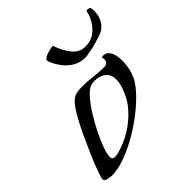

<svg xmlns="http://www.w3.org/2000/svg" viewBox="-158 -692 817 817"><g transform="rotate(-45 251.0 -283.0)"><path d="M60 4Q53 4 36.5 0.5Q20 -3 20 -12Q20 -21 27 -41Q34 -61 38 -71Q46 -93 62.5 -130.5Q79 -168 98.5 -210Q118 -252 138 -286Q158 -320 173 -334Q187 -347 202 -350.5Q217 -354 235 -354Q267 -354 299 -350Q331 -346 364 -346Q374 -346 380.5 -352.5Q387 -359 387 -369Q387 -372 386 -375.5Q385 -379 385 -382Q385 -384 393 -384Q411 -384 420.5 -372Q430 -360 433.5 -343Q437 -326 437 -310Q437 -289 432 -266Q427 -243 418 -224Q403 -195 372.5 -163.5Q342 -132 302 -102Q262 -72 218.5 -48Q175 -24 134 -10Q93 4 60 4ZM126 -43Q136 -43 146 -46Q156 -49 166 -52Q261 -85 321 -163Q336 -184 349 -215.5Q362 -247 362 -273Q362 -303 342 -318.5Q322 -334 293 -334Q279 -334 268 -330Q251 -324 230 -300Q209 -276 188 -242.5Q167 -209 149 -173Q131 -137 120 -106.5Q109 -76 109 -58Q109 -43 126 -43ZM335 -431Q305 -431 281.5 -444.5Q258 -458 242.5 -477.5Q227 -497 218.5 -515Q210 -533 210 -541Q218 -551 235.5 -557Q253 -563 272 -565Q286 -523 309.5 -493.5Q333 -464 368 -464Q403 -464 426.5 -482.5Q450 -501 463 -525.5Q476 -550 478 -568Q482 -570 485 -570Q494 -570 500 -564Q501 -559 501.5 -553Q502 -547 502 -542Q502 -514 486.5 -489.5Q471 -465 439 -455Q420 -449 408.5 -445.5Q397 -442 386 -439.5Q375 -437 357 -434Q347 -431 335 -431Z"/></g></svg>

Font: My Soul
Style: Regular
Weight: 400
Designer: Robert E. Leuschke
Foundry: Robert E. Leuschke
Version: Version 1.010; ttfautohint (v1.8.4.7-5d5b)